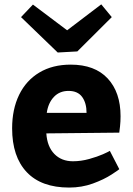

<svg xmlns="http://www.w3.org/2000/svg" viewBox="-20 -844 604 874"><path d="M312 -109.9Q349.1 -109.9 386.5 -120.4Q423.8 -130.9 448.5 -141.8Q473.1 -152.8 480 -157.2L522.9 -74.2Q522.9 -72.3 488 -49.6Q453.1 -26.9 402.6 -8.5Q352.1 9.8 294.9 9.8Q168 9.8 101.6 -60.5Q35.2 -130.9 35.2 -259.8Q35.2 -346.7 67.1 -412.4Q99.1 -478 159.2 -513.9Q219.2 -549.8 301.8 -549.8Q411.6 -549.8 470.2 -486.8Q528.8 -423.8 528.8 -314.9Q528.8 -291 526.4 -268.6Q523.9 -246.1 522.9 -240.2L190.9 -236.8Q194.8 -176.8 227.3 -143.3Q259.8 -109.9 312 -109.9ZM192.9 -330.1H374Q374 -375 354 -402.6Q334 -430.2 292 -430.2Q251 -430.2 225.1 -402.6Q199.2 -375 192.9 -330.1ZM488.8 -766.1 332 -609.9 242.7 -605 75.7 -766.1 129.9 -823.2 285.6 -706.1 440.9 -824.2Z"/></svg>

Font: Kadwa
Style: Bold
Weight: 700
Designer: Sol Matas
Foundry: Sol Matas
Version: Version 1.001;PS 001.000;hotconv 1.0.70;makeotf.lib2.5.58329